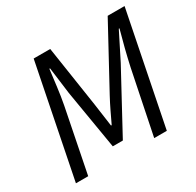

<svg xmlns="http://www.w3.org/2000/svg" viewBox="-144 -816 993 975"><g transform="rotate(-30 352.5 -328.0)"><path d="M35 0H107L181 -372C193 -432 201 -510 209 -571H213L233 -416L291 -69H350L538 -416L616 -571H620C603 -511 583 -432 570 -372L494 0H568L699 -656H600L407 -301C382 -255 362 -211 340 -165H336C329 -211 324 -255 317 -301L263 -656H166Z"/></g></svg>

Font: Source Sans Pro
Style: Italic
Weight: 400
Italic angle: -11°
Designer: Paul D. Hunt
Foundry: Adobe Systems Incorporated
Version: Version 3.006;hotconv 1.0.111;makeotfexe 2.5.65597